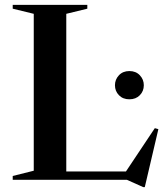

<svg xmlns="http://www.w3.org/2000/svg" viewBox="-20 -735 678 785"><path d="M572 30H565.5L498.5 0H32V-15.5L118 -37V-678.5L32 -699.5V-715H337V-699.5L251 -678.5V-34H495L613 -211L627.5 -207ZM509 -329Q482.5 -329 466.2 -345.8Q450 -362.5 450 -386.5Q450 -410 466.2 -427.2Q482.5 -444.5 509 -444.5Q535.5 -444.5 551.8 -427.2Q568 -410 568 -386.5Q568 -362.5 551.8 -345.8Q535.5 -329 509 -329Z"/></svg>

Font: Newsreader Display Medium
Style: Regular
Weight: 500
Designer: Hugues Gentile
Foundry: Production Type
Version: Version 1.001